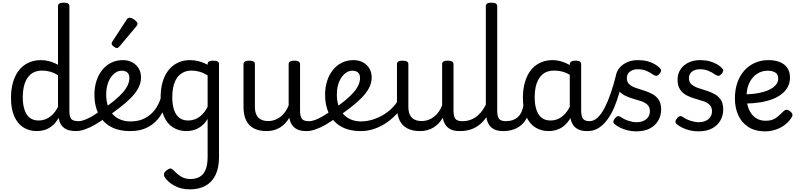

<svg xmlns="http://www.w3.org/2000/svg" viewBox="-20 -973 6033 1450"><path d="M258 17Q201 17 157 -10.5Q113 -38 88 -94Q63 -150 63 -235Q63 -287 73 -331Q83 -375 102 -410Q121 -445 148.5 -469Q176 -493 212 -506Q248 -519 291 -519Q321 -519 354.5 -510Q388 -501 418 -484V-927Q418 -940 429 -946.5Q440 -953 462 -953Q484 -953 494 -946.5Q504 -940 504 -927V-135Q504 -90 518.5 -74Q533 -58 573 -58Q585 -58 591 -46.5Q597 -35 595.5 -20.5Q594 -6 584 5.5Q574 17 554 17Q526 17 503.5 11.5Q481 6 465 -6Q449 -18 438.5 -35.5Q428 -53 424 -77L423 -83Q400 -43 372 -21Q344 1 315 9Q286 17 258 17ZM271 -63Q300 -63 326 -73.5Q352 -84 375.5 -106.5Q399 -129 418 -166V-404Q387 -424 357.5 -432Q328 -440 296 -440Q270 -440 247.5 -432Q225 -424 207.5 -408Q190 -392 177.5 -368Q165 -344 158.5 -312Q152 -280 152 -239Q152 -184 165 -144.5Q178 -105 204.5 -84Q231 -63 271 -63Z M554 17Q540 17 533.5 5.5Q527 -6 528.5 -20.5Q530 -35 541 -46.5Q552 -58 573 -58Q594 -58 621.5 -68.5Q649 -79 680 -97.5Q711 -116 742 -140Q755 -151 766.5 -147.5Q778 -144 785 -133Q792 -122 791.5 -108.5Q791 -95 779 -86Q740 -56 699.5 -32.5Q659 -9 621.5 4Q584 17 554 17Z M743 -139Q804 -181 845 -215Q886 -249 910.5 -278Q935 -307 946 -333Q957 -359 957 -383Q957 -413 941 -426Q925 -439 899 -439Q875 -439 854 -425.5Q833 -412 816.5 -388Q800 -364 791 -331Q782 -298 782 -259Q782 -208 796 -170Q810 -132 835 -106.5Q860 -81 893 -68.5Q926 -56 965 -56Q980 -56 987 -45Q994 -34 994 -19.5Q994 -5 987 6Q980 17 965 17Q872 17 812 -18.5Q752 -54 722.5 -115.5Q693 -177 693 -255Q693 -315 709 -363.5Q725 -412 754 -447Q783 -482 822 -500.5Q861 -519 908 -519Q949 -519 979.5 -502Q1010 -485 1027.5 -456Q1045 -427 1045 -389Q1045 -359 1034 -329Q1023 -299 997 -266Q971 -233 927 -195Q883 -157 818 -111Z M966 17Q952 17 945 6Q938 -5 938 -19.5Q938 -34 945 -45Q952 -56 966 -56Q1028 -56 1074 -80Q1120 -104 1150 -144.5Q1180 -185 1195 -235Q1199 -247 1211 -247.5Q1223 -248 1233.5 -240.5Q1244 -233 1241 -221Q1226 -150 1190 -96.5Q1154 -43 1098 -13Q1042 17 966 17Z M864 -610Q853 -610 838 -622Q823 -634 823 -644Q823 -647 824 -650Q825 -653 829 -660L936 -824Q941 -832 946.5 -835.5Q952 -839 960 -839Q970 -839 983.5 -831.5Q997 -824 1007.5 -813.5Q1018 -803 1018 -794Q1018 -787 1015.5 -782.5Q1013 -778 1006 -770L883 -623Q871 -610 864 -610Z M1415 457Q1348 457 1300 431Q1252 405 1226 369Q1217 355 1218.5 341Q1220 327 1240 312Q1259 298 1269.5 300Q1280 302 1293 315Q1324 348 1353 363.5Q1382 379 1419 379Q1459 379 1488 362.5Q1517 346 1532.5 309Q1548 272 1548 210V-75Q1525 -38 1497.5 -18Q1470 2 1442.5 9.5Q1415 17 1388 17Q1331 17 1287 -10.5Q1243 -38 1218 -94Q1193 -150 1193 -235Q1193 -287 1202.5 -331Q1212 -375 1231 -410Q1250 -445 1277 -469Q1304 -493 1339 -506Q1374 -519 1416 -519Q1448 -519 1482.5 -510Q1517 -501 1548 -484V-489Q1548 -502 1558 -508.5Q1568 -515 1590 -515Q1612 -515 1623 -508.5Q1634 -502 1634 -489V213Q1634 295 1607 349.5Q1580 404 1531 430.5Q1482 457 1415 457ZM1400 -63Q1429 -63 1455.5 -73.5Q1482 -84 1505.5 -107Q1529 -130 1548 -167V-403Q1517 -423 1487 -431.5Q1457 -440 1425 -440Q1399 -440 1377 -432Q1355 -424 1337 -408Q1319 -392 1306.5 -368Q1294 -344 1287.5 -312Q1281 -280 1281 -239Q1281 -184 1294 -144.5Q1307 -105 1333.5 -84Q1360 -63 1400 -63Z M1994 17Q1936 17 1897 -3.5Q1858 -24 1838.5 -64.5Q1819 -105 1819 -166V-489Q1819 -502 1829.5 -508.5Q1840 -515 1861 -515Q1883 -515 1894 -508.5Q1905 -502 1905 -489V-166Q1905 -131 1916 -107Q1927 -83 1949.5 -71Q1972 -59 2005 -59Q2033 -59 2057 -68Q2081 -77 2100.5 -92.5Q2120 -108 2135 -130Q2150 -152 2160 -177V-489Q2160 -502 2170.5 -508.5Q2181 -515 2203 -515Q2224 -515 2235 -508.5Q2246 -502 2246 -489V-140Q2246 -95 2259.5 -76.5Q2273 -58 2310 -58Q2324 -58 2331 -46.5Q2338 -35 2336.5 -20.5Q2335 -6 2324 5.5Q2313 17 2291 17Q2265 17 2244.5 11.5Q2224 6 2208.5 -5.5Q2193 -17 2182.5 -34Q2172 -51 2167 -74L2165 -84Q2151 -60 2133.5 -41.5Q2116 -23 2094.5 -10Q2073 3 2048 10Q2023 17 1994 17Z M2296 17Q2282 17 2275.5 5.5Q2269 -6 2270.5 -20.5Q2272 -35 2283 -46.5Q2294 -58 2315 -58Q2336 -58 2363.5 -68.5Q2391 -79 2422 -97.5Q2453 -116 2484 -140Q2497 -151 2508.5 -147.5Q2520 -144 2527 -133Q2534 -122 2533.5 -108.5Q2533 -95 2521 -86Q2482 -56 2441.5 -32.5Q2401 -9 2363.5 4Q2326 17 2296 17Z M2485 -139Q2546 -181 2587 -215Q2628 -249 2652.5 -278Q2677 -307 2688 -333Q2699 -359 2699 -383Q2699 -413 2683 -426Q2667 -439 2641 -439Q2617 -439 2596 -425.5Q2575 -412 2558.5 -388Q2542 -364 2533 -331Q2524 -298 2524 -259Q2524 -208 2538 -170Q2552 -132 2577 -106.5Q2602 -81 2635 -68.5Q2668 -56 2707 -56Q2722 -56 2729 -45Q2736 -34 2736 -19.5Q2736 -5 2729 6Q2722 17 2707 17Q2614 17 2554 -18.5Q2494 -54 2464.5 -115.5Q2435 -177 2435 -255Q2435 -315 2451 -363.5Q2467 -412 2496 -447Q2525 -482 2564 -500.5Q2603 -519 2650 -519Q2691 -519 2721.5 -502Q2752 -485 2769.5 -456Q2787 -427 2787 -389Q2787 -359 2776 -329Q2765 -299 2739 -266Q2713 -233 2669 -195Q2625 -157 2560 -111Z M2703 17Q2694 17 2689 6Q2684 -5 2684 -19.5Q2684 -34 2689 -45Q2694 -56 2703 -56Q2750 -56 2793.5 -69.5Q2837 -83 2873 -104.5Q2909 -126 2936.5 -152.5Q2964 -179 2979 -204Q2985 -214 2997.5 -211Q3010 -208 3019 -198.5Q3028 -189 3023 -179Q3007 -147 2976 -113Q2945 -79 2903.5 -49.5Q2862 -20 2811 -1.5Q2760 17 2703 17Z M3153 17Q3095 17 3056 -3.5Q3017 -24 2997.5 -64.5Q2978 -105 2978 -166V-489Q2978 -502 2988.5 -508.5Q2999 -515 3020 -515Q3042 -515 3053 -508.5Q3064 -502 3064 -489V-166Q3064 -131 3075 -107Q3086 -83 3108.5 -71Q3131 -59 3164 -59Q3192 -59 3216 -68Q3240 -77 3259.5 -92.5Q3279 -108 3294 -130Q3309 -152 3319 -177V-489Q3319 -502 3329.5 -508.5Q3340 -515 3362 -515Q3383 -515 3394 -508.5Q3405 -502 3405 -489V-140Q3405 -95 3418.5 -76.5Q3432 -58 3469 -58Q3483 -58 3490 -46.5Q3497 -35 3495.5 -20.5Q3494 -6 3483 5.5Q3472 17 3450 17Q3424 17 3403.5 11.5Q3383 6 3367.5 -5.5Q3352 -17 3341.5 -34Q3331 -51 3326 -74L3324 -84Q3310 -60 3292.5 -41.5Q3275 -23 3253.5 -10Q3232 3 3207 10Q3182 17 3153 17Z M3455 17Q3441 17 3434.5 5.5Q3428 -6 3429.5 -20.5Q3431 -35 3442 -46.5Q3453 -58 3474 -58Q3507 -58 3535.5 -69Q3564 -80 3587 -99.5Q3610 -119 3628 -146Q3646 -173 3658 -204Q3664 -219 3675 -217.5Q3686 -216 3694.5 -206.5Q3703 -197 3700 -186Q3685 -138 3661.5 -100.5Q3638 -63 3607.5 -36.5Q3577 -10 3538.5 3.5Q3500 17 3455 17Z M3780 17Q3746 17 3721 7.5Q3696 -2 3680 -21.5Q3664 -41 3656.5 -70.5Q3649 -100 3649 -140V-927Q3649 -940 3659.5 -946.5Q3670 -953 3691 -953Q3713 -953 3724 -946.5Q3735 -940 3735 -927V-140Q3735 -95 3748.5 -76.5Q3762 -58 3799 -58Q3813 -58 3820 -46.5Q3827 -35 3825.5 -20.5Q3824 -6 3813 5.5Q3802 17 3780 17Z M3779 17Q3765 17 3758.5 5.5Q3752 -6 3753.5 -20.5Q3755 -35 3766 -46.5Q3777 -58 3798 -58Q3828 -58 3851.5 -66Q3875 -74 3892 -90Q3909 -106 3919.5 -130Q3930 -154 3934 -186Q3936 -201 3949 -205.5Q3962 -210 3974.5 -205.5Q3987 -201 3985 -186Q3981 -133 3964 -94.5Q3947 -56 3920 -31.5Q3893 -7 3857.5 5Q3822 17 3779 17Z M4124 17Q4067 17 4023 -10.5Q3979 -38 3954 -94Q3929 -150 3929 -235Q3929 -287 3939 -331Q3949 -375 3967.5 -410Q3986 -445 4013.5 -469Q4041 -493 4076 -506Q4111 -519 4153 -519Q4194 -519 4237 -503Q4280 -487 4314 -461V-386Q4274 -418 4237.5 -429Q4201 -440 4162 -440Q4136 -440 4113.5 -432Q4091 -424 4073.5 -408Q4056 -392 4043.5 -368Q4031 -344 4024.5 -312Q4018 -280 4018 -239Q4018 -184 4031 -144.5Q4044 -105 4070.5 -84Q4097 -63 4137 -63Q4173 -63 4204.5 -79.5Q4236 -96 4262.5 -132.5Q4289 -169 4308 -229L4324 -168Q4301 -91 4267.5 -51Q4234 -11 4196.5 3Q4159 17 4124 17ZM4414 17Q4380 17 4355 7.5Q4330 -2 4314 -21.5Q4298 -41 4290.5 -70.5Q4283 -100 4283 -140V-486Q4283 -501 4294 -508Q4305 -515 4327 -515Q4348 -515 4358.5 -508.5Q4369 -502 4369 -488V-140Q4369 -95 4382.5 -76.5Q4396 -58 4433 -58Q4442 -58 4446.5 -46.5Q4451 -35 4449.5 -20.5Q4448 -6 4439.5 5.5Q4431 17 4414 17Z M4419 17Q4405 17 4400 5.5Q4395 -6 4397.5 -20.5Q4400 -35 4409 -46.5Q4418 -58 4432 -58Q4465 -58 4494 -85.5Q4523 -113 4547.5 -161Q4572 -209 4593.5 -272.5Q4615 -336 4633 -408Q4638 -426 4651.5 -428.5Q4665 -431 4676.5 -423Q4688 -415 4685 -399Q4675 -338 4658.5 -277.5Q4642 -217 4619.5 -164Q4597 -111 4567.5 -70.5Q4538 -30 4501 -6.5Q4464 17 4419 17Z M4783 19Q4752 19 4720.5 11.5Q4689 4 4663 -9Q4637 -22 4619 -38Q4611 -46 4612.5 -57Q4614 -68 4627 -83Q4637 -94 4645.5 -96Q4654 -98 4667 -90Q4694 -71 4727.5 -60.5Q4761 -50 4785 -50Q4815 -50 4838 -59.5Q4861 -69 4874.5 -88Q4888 -107 4888 -133Q4888 -165 4869 -182.5Q4850 -200 4820.5 -209.5Q4791 -219 4758 -228.5Q4725 -238 4695.5 -253.5Q4666 -269 4647 -297Q4628 -325 4628 -373Q4628 -415 4649.5 -448Q4671 -481 4709.5 -500Q4748 -519 4798 -519Q4838 -519 4869.5 -510.5Q4901 -502 4924.5 -488.5Q4948 -475 4963 -459Q4974 -448 4972.5 -437.5Q4971 -427 4960 -415Q4949 -402 4938.5 -400.5Q4928 -399 4915 -408Q4887 -428 4859 -439Q4831 -450 4797 -450Q4761 -450 4737.5 -432.5Q4714 -415 4714 -383Q4714 -353 4732.5 -336.5Q4751 -320 4780.5 -309.5Q4810 -299 4843.5 -289Q4877 -279 4906.5 -263Q4936 -247 4954.5 -219.5Q4973 -192 4973 -146Q4973 -103 4952.5 -65Q4932 -27 4890 -4Q4848 19 4783 19Z M5252 19Q5221 19 5189.5 11.5Q5158 4 5132 -9Q5106 -22 5088 -38Q5080 -46 5081.5 -57Q5083 -68 5096 -83Q5106 -94 5114.5 -96Q5123 -98 5136 -90Q5163 -71 5196.5 -60.5Q5230 -50 5254 -50Q5284 -50 5307 -59.5Q5330 -69 5343.5 -88Q5357 -107 5357 -133Q5357 -165 5338 -182.5Q5319 -200 5289.5 -209.5Q5260 -219 5227 -228.5Q5194 -238 5164.5 -253.5Q5135 -269 5116 -297Q5097 -325 5097 -373Q5097 -415 5118.5 -448Q5140 -481 5178.5 -500Q5217 -519 5267 -519Q5307 -519 5338.5 -510.5Q5370 -502 5393.5 -488.5Q5417 -475 5432 -459Q5443 -448 5441.5 -437.5Q5440 -427 5429 -415Q5418 -402 5407.5 -400.5Q5397 -399 5384 -408Q5356 -428 5328 -439Q5300 -450 5266 -450Q5230 -450 5206.5 -432.5Q5183 -415 5183 -383Q5183 -353 5201.5 -336.5Q5220 -320 5249.5 -309.5Q5279 -299 5312.5 -289Q5346 -279 5375.5 -263Q5405 -247 5423.5 -219.5Q5442 -192 5442 -146Q5442 -103 5421.5 -65Q5401 -27 5359 -4Q5317 19 5252 19Z M5760 19Q5681 19 5630 -15Q5579 -49 5554.5 -105Q5530 -161 5530 -228Q5530 -295 5548.5 -348.5Q5567 -402 5601 -440Q5635 -478 5681.5 -498.5Q5728 -519 5783 -519Q5832 -519 5868.5 -504.5Q5905 -490 5925.5 -460.5Q5946 -431 5946 -386Q5946 -348 5929.5 -317Q5913 -286 5883 -262.5Q5853 -239 5812 -223.5Q5771 -208 5720 -200Q5669 -192 5612 -191V-261Q5645 -261 5679.5 -265.5Q5714 -270 5746 -279Q5778 -288 5803 -302.5Q5828 -317 5842.5 -336Q5857 -355 5857 -379Q5857 -411 5835.5 -425Q5814 -439 5778 -439Q5745 -439 5716.5 -426Q5688 -413 5665.5 -387.5Q5643 -362 5630.5 -326Q5618 -290 5618 -244Q5618 -189 5635.5 -148Q5653 -107 5685 -84Q5717 -61 5762 -61Q5792 -61 5813 -68.5Q5834 -76 5852.5 -91.5Q5871 -107 5893 -129Q5908 -144 5920.5 -144Q5933 -144 5947 -133Q5961 -122 5964 -109.5Q5967 -97 5957 -84Q5932 -46 5898 -23.5Q5864 -1 5828.5 9Q5793 19 5760 19Z"/></svg>

Font: Playwrite US Modern
Style: Regular
Weight: 400
Designer: Veronika Burian, José Scaglione
Foundry: TypeTogether
Version: Version 1.002